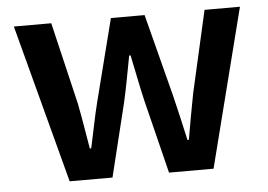

<svg xmlns="http://www.w3.org/2000/svg" viewBox="-44 -612 934 670"><g transform="rotate(-5 423.0 -277.5)"><path d="M174 0 27 -555H158L226 -268Q234 -227 240.5 -188Q247 -149 254 -108H259Q268 -149 276 -188.5Q284 -228 294 -268L367 -555H485L559 -268Q569 -227 578 -188Q587 -149 596 -108H601Q608 -149 615 -188Q622 -227 630 -268L695 -555H819L678 0H522L458 -258Q449 -297 441 -336.5Q433 -376 424 -419H419Q411 -376 403.5 -336.5Q396 -297 387 -257L324 0Z"/></g></svg>

Font: Noto Sans JP Thin SemiBold
Style: Regular
Weight: 600
Version: Version 2.004-H2;hotconv 1.0.118;makeotfexe 2.5.65603